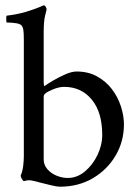

<svg xmlns="http://www.w3.org/2000/svg" viewBox="-20 -698 526 725"><path d="M206 7Q195 7 172.5 1.5Q150 -4 134 -8Q131 -9 126 -10Q113 -14 99 -16.5Q85 -19 71 -14Q67 -14 62.5 -22.5Q58 -31 58 -35Q65 -50 67.5 -71Q70 -92 70 -107V-545Q70 -555 69.5 -571Q69 -587 65 -596Q61 -607 43 -610Q25 -613 5 -613Q4 -613 3.5 -625.5Q3 -638 6 -639Q43 -643 78.5 -653.5Q114 -664 145 -678Q149 -678 152.5 -672.5Q156 -667 156 -662Q156 -662 150.5 -640Q145 -618 145 -577V-385Q145 -381 146 -376Q147 -371 151 -375Q159 -381 180 -393.5Q201 -406 226 -417Q251 -428 269 -428Q313 -428 346.5 -409.5Q380 -391 402.5 -361.5Q425 -332 436.5 -296.5Q448 -261 448 -228Q448 -164 416.5 -110.5Q385 -57 330.5 -25Q276 7 206 7ZM222 -370Q203 -370 180 -360.5Q157 -351 150 -344Q145 -339 145 -333V-96Q145 -75 159 -59Q173 -43 194 -34.5Q215 -26 236 -26Q271 -26 300.5 -50.5Q330 -75 348 -112.5Q366 -150 366 -189Q366 -274 326.5 -322Q287 -370 222 -370Z"/></svg>

Font: Amiri Quran
Style: Regular
Weight: 400
Designer: Khaled Hosny
Version: Version 0.117